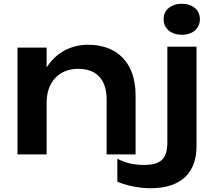

<svg xmlns="http://www.w3.org/2000/svg" viewBox="-20 -821 1083 1021"><path d="M448 -583C356 -583 277 -540 228 -462V-568H73V0H228V-276C228 -384 293 -455 396 -455C494 -455 547 -398 547 -291V0H701V-315C701 -481 609 -583 448 -583ZM1025 -573H870V-66C870 25 835 56 744 56C687 56 644 44 604 23V145C642 162 711 180 779 180C952 180 1025 90 1025 -44ZM947 -636C1004 -636 1043 -669 1043 -719C1043 -768 1004 -801 947 -801C890 -801 850 -768 850 -719C850 -669 890 -636 947 -636Z"/></svg>

Font: Bounded Med
Style: Regular
Weight: 500
Designer: Vlad Churkin
Version: Version 3.0